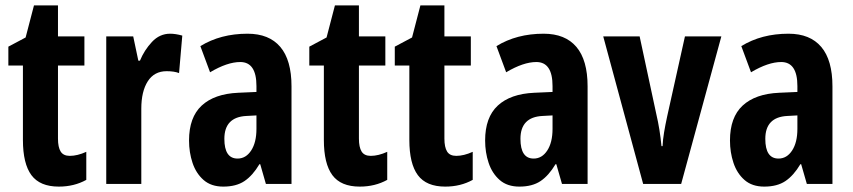

<svg xmlns="http://www.w3.org/2000/svg" viewBox="-20 -682 3162 712"><path d="M239 -104Q267 -104 300 -119V-15Q255 10 198 10Q128 10 96.5 -32.5Q65 -75 65 -163V-439H11V-509L75 -543L106 -662H195V-547H293V-439H195V-168Q195 -136 205 -120Q215 -104 239 -104Z M611 -557Q631 -557 656 -550L644 -411Q626 -418 598 -418Q552 -418 528 -380.5Q504 -343 504 -279V0H374V-547H474L493 -457H499Q515 -496 543.5 -526.5Q572 -557 611 -557Z M898 -557Q978 -557 1019.5 -508Q1061 -459 1061 -362V0H966L945 -73H942Q917 -31 886.5 -10.5Q856 10 808 10Q763 10 735 -14.5Q707 -39 694 -78Q681 -117 681 -161Q681 -247 728 -290.5Q775 -334 863 -338L931 -341V-363Q931 -452 871 -452Q823 -452 759 -414L723 -511Q798 -557 898 -557ZM894 -252Q812 -248 812 -167Q812 -94 861 -94Q892 -94 911.5 -124Q931 -154 931 -204V-254Z M1355 -104Q1383 -104 1416 -119V-15Q1371 10 1314 10Q1244 10 1212.5 -32.5Q1181 -75 1181 -163V-439H1127V-509L1191 -543L1222 -662H1311V-547H1409V-439H1311V-168Q1311 -136 1321 -120Q1331 -104 1355 -104Z M1672 -104Q1700 -104 1733 -119V-15Q1688 10 1631 10Q1561 10 1529.5 -32.5Q1498 -75 1498 -163V-439H1444V-509L1508 -543L1539 -662H1628V-547H1726V-439H1628V-168Q1628 -136 1638 -120Q1648 -104 1672 -104Z M1996 -557Q2076 -557 2117.5 -508Q2159 -459 2159 -362V0H2064L2043 -73H2040Q2015 -31 1984.5 -10.5Q1954 10 1906 10Q1861 10 1833 -14.5Q1805 -39 1792 -78Q1779 -117 1779 -161Q1779 -247 1826 -290.5Q1873 -334 1961 -338L2029 -341V-363Q2029 -452 1969 -452Q1921 -452 1857 -414L1821 -511Q1896 -557 1996 -557ZM1992 -252Q1910 -248 1910 -167Q1910 -94 1959 -94Q1990 -94 2009.5 -124Q2029 -154 2029 -204V-254Z M2365 0 2217 -547H2352L2414 -258Q2427 -203 2433 -140H2437Q2438 -163 2442.5 -190.5Q2447 -218 2454 -250L2520 -547H2655L2506 0Z M2904 -557Q2984 -557 3025.5 -508Q3067 -459 3067 -362V0H2972L2951 -73H2948Q2923 -31 2892.5 -10.5Q2862 10 2814 10Q2769 10 2741 -14.5Q2713 -39 2700 -78Q2687 -117 2687 -161Q2687 -247 2734 -290.5Q2781 -334 2869 -338L2937 -341V-363Q2937 -452 2877 -452Q2829 -452 2765 -414L2729 -511Q2804 -557 2904 -557ZM2900 -252Q2818 -248 2818 -167Q2818 -94 2867 -94Q2898 -94 2917.5 -124Q2937 -154 2937 -204V-254Z"/></svg>

Font: Noto Sans Myanmar ExtraCondensed
Style: Bold
Weight: 700
Width: 2
Designer: Monotype Design Team
Foundry: Monotype Imaging Inc.
Version: Version 2.107; ttfautohint (v1.8.4.7-5d5b)